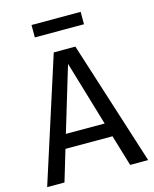

<svg xmlns="http://www.w3.org/2000/svg" viewBox="-126 -946 826 1030"><g transform="rotate(-15 286.5 -431.0)"><path d="M422.9 -861.8V-793H149.9V-861.8ZM466.8 0 415 -172.9H153.8L102.1 0H5.9L227.1 -689H347.2L566.9 0ZM176.8 -250H392.1L285.2 -609.9Z"/></g></svg>

Font: FiraGO
Style: Regular
Weight: 400
Designer: bBox Type
Foundry: bBox Type GmbH
Version: Version 1.001;PS 001.001;hotconv 1.0.88;makeotf.lib2.5.64775